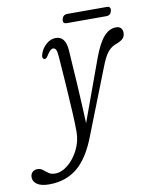

<svg xmlns="http://www.w3.org/2000/svg" viewBox="-213 -606 726 916"><g transform="rotate(-10 150.0 -148.0)"><path d="M282 -307Q307 -375.5 333.8 -406.5Q360.5 -437.5 394.5 -437.5Q410 -437.5 417.8 -428.8Q425.5 -420 425.5 -406.5Q425.5 -391 417.2 -380.8Q409 -370.5 388 -362Q358 -352.5 340.2 -330.2Q322.5 -308 305 -261.5L184 46.5Q145 151.5 88.8 198.2Q32.5 245 -48.5 245Q-87.5 245 -107 231.5Q-126.5 218 -126.5 197.5Q-126.5 182.5 -117.2 173Q-108 163.5 -92 163.5Q-77.5 163.5 -66.8 172.5Q-56 181.5 -43.5 190.2Q-31 199 -12 199Q19.5 199 50.5 173.5Q81.5 148 102 107Q122.5 66 122.5 19.5Q122.5 -16 119.5 -74Q116.5 -132 111.8 -202.5Q107 -273 101.5 -347Q99.5 -373 94.5 -381.8Q89.5 -390.5 80.5 -390.5Q67.5 -390.5 49 -360Q39.5 -344 29.5 -349Q18 -355 27.5 -378Q36 -401.5 56.5 -419.5Q77 -437.5 102 -437.5Q148.5 -437.5 154 -371.5Q159 -299.5 164.8 -203.5Q170.5 -107.5 174.5 -12ZM150.5 -519.5Q155.5 -541 177 -541H367Q389 -541 384 -519.5Q379.5 -498 358 -498H167Q145.5 -498 150.5 -519.5Z"/></g></svg>

Font: Fraunces 144pt S100 Light
Style: Italic
Weight: 300
Italic angle: -16°
Version: Version 1.000; ttfautohint (v1.8.3)